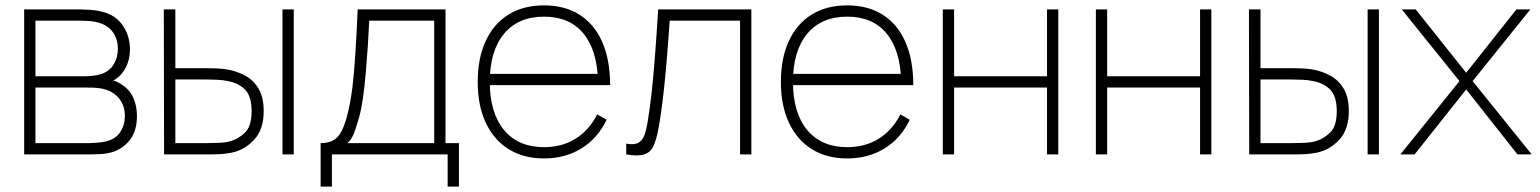

<svg xmlns="http://www.w3.org/2000/svg" viewBox="-20 -575 5734 715"><path d="M312 0H70V-540H277Q287.5 -540 312.8 -538.5Q338 -537 362 -531Q411.5 -518.5 437.8 -479.2Q464 -440 464 -392Q464 -366.5 456.8 -343.8Q449.5 -321 435 -303Q428.5 -294 419.5 -286.8Q410.5 -279.5 402 -275Q415.5 -272 435 -259Q464.5 -239.5 477.2 -209.2Q490 -179 490 -143Q490 -87 463.2 -53.2Q436.5 -19.5 396 -8Q375 -2 352.2 -1Q329.5 0 312 0ZM112 -249V-42H312Q322.5 -42 340.8 -43.5Q359 -45 373 -48Q410.5 -56.5 427.8 -83.2Q445 -110 445 -143Q445 -186 418.5 -214Q392 -242 346 -247Q334 -248.5 320.8 -248.8Q307.5 -249 296 -249ZM112 -498V-291H297Q308.5 -291 325.5 -292.8Q342.5 -294.5 356 -299Q388.5 -309.5 403.8 -336Q419 -362.5 419 -393Q419 -427 402.5 -452.2Q386 -477.5 355 -488Q333.5 -495.5 310.8 -496.8Q288 -498 282 -498Z M759 0H591L590 -540H633V-321H749Q773 -321 792 -320Q811 -319 828 -316Q864 -309.5 894.5 -292.5Q925 -275.5 943.5 -243.8Q962 -212 962 -161Q962 -93 926.8 -55Q891.5 -17 845 -7Q824 -2.5 803.2 -1.2Q782.5 0 759 0ZM633 -279V-42H747Q767.5 -42 793.5 -43Q819.5 -44 838 -49Q867.5 -57.5 892.2 -81.2Q917 -105 917 -161Q917 -215 893.8 -240Q870.5 -265 829 -273Q810.5 -277 789 -278Q767.5 -279 747 -279ZM1074 0H1032V-540H1074Z M1216 120H1174V-42Q1221.5 -42 1242.5 -71.5Q1263.5 -101 1277 -161Q1286.5 -202.5 1292.5 -251.5Q1298.5 -300.5 1303 -369.5Q1307.5 -438.5 1312 -540H1639V-42H1689V120H1647V0H1216ZM1274 -42H1597V-498H1355Q1353 -454.5 1349.8 -404.5Q1346.5 -354.5 1342.2 -304.5Q1338 -254.5 1331.8 -211Q1325.5 -167.5 1317 -137Q1308 -105.5 1299 -81Q1290 -56.5 1274 -42Z M2006 15Q1929.5 15 1874.2 -19.5Q1819 -54 1789 -118Q1759 -182 1759 -270Q1759 -358.5 1788.8 -422.5Q1818.5 -486.5 1873.8 -520.8Q1929 -555 2006 -555Q2083.5 -555 2138.5 -520Q2193.5 -485 2222.8 -418.5Q2252 -352 2252 -258H2207V-272Q2204 -388.5 2152.2 -450.8Q2100.5 -513 2006 -513Q1910 -513 1857 -449.2Q1804 -385.5 1804 -270Q1804 -154.5 1857 -90.8Q1910 -27 2006 -27Q2073 -27 2123.5 -58.5Q2174 -90 2204 -149L2239 -129Q2206 -60 2145.5 -22.5Q2085 15 2006 15ZM2226 -258H1786V-300H2226Z M2312 0V-40Q2342.5 -34.5 2358 -43.8Q2373.5 -53 2380.5 -73.5Q2387.5 -94 2392 -122Q2400.5 -173.5 2407 -233.2Q2413.5 -293 2419.2 -368Q2425 -443 2431 -540H2778V0H2736V-498H2474Q2469.5 -431.5 2464.5 -370.8Q2459.5 -310 2454 -257Q2448.5 -204 2442.5 -160.8Q2436.5 -117.5 2430 -86Q2423 -51 2412.5 -29.2Q2402 -7.5 2379 0Q2356 7.5 2312 0Z M3135 15Q3058.5 15 3003.2 -19.5Q2948 -54 2918 -118Q2888 -182 2888 -270Q2888 -358.5 2917.8 -422.5Q2947.5 -486.5 3002.8 -520.8Q3058 -555 3135 -555Q3212.5 -555 3267.5 -520Q3322.5 -485 3351.8 -418.5Q3381 -352 3381 -258H3336V-272Q3333 -388.5 3281.2 -450.8Q3229.5 -513 3135 -513Q3039 -513 2986 -449.2Q2933 -385.5 2933 -270Q2933 -154.5 2986 -90.8Q3039 -27 3135 -27Q3202 -27 3252.5 -58.5Q3303 -90 3333 -149L3368 -129Q3335 -60 3274.5 -22.5Q3214 15 3135 15ZM3355 -258H2915V-300H3355Z M3533 0H3491V-540H3533V-291H3879V-540H3921V0H3879V-249H3533Z M4103 0H4061V-540H4103V-291H4449V-540H4491V0H4449V-249H4103Z M4800 0H4632L4631 -540H4674V-321H4790Q4814 -321 4833 -320Q4852 -319 4869 -316Q4905 -309.5 4935.5 -292.5Q4966 -275.5 4984.5 -243.8Q5003 -212 5003 -161Q5003 -93 4967.8 -55Q4932.5 -17 4886 -7Q4865 -2.5 4844.2 -1.2Q4823.5 0 4800 0ZM4674 -279V-42H4788Q4808.5 -42 4834.5 -43Q4860.5 -44 4879 -49Q4908.5 -57.5 4933.2 -81.2Q4958 -105 4958 -161Q4958 -215 4934.8 -240Q4911.5 -265 4870 -273Q4851.5 -277 4830 -278Q4808.5 -279 4788 -279ZM5115 0H5073V-540H5115Z M5248 0H5195L5415 -273L5200 -540H5252L5440 -304L5627 -540H5679L5464 -273L5684 0H5631L5440 -242Z"/></svg>

Font: Manrope Variable Light
Style: Regular
Weight: 200
Designer: Mikhail Sharanda
Foundry: Mikhail Sharanda
Version: Version 4.505